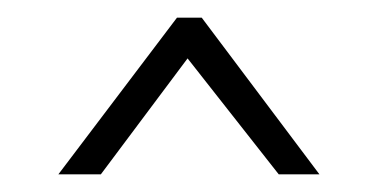

<svg xmlns="http://www.w3.org/2000/svg" viewBox="-20 -692 427 217"><path d="M46 -495 180 -672H208L341 -495H295L192 -626L94 -495Z"/></svg>

Font: Alumni Sans Light
Style: Regular
Weight: 300
Version: Version 1.018